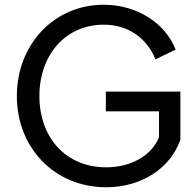

<svg xmlns="http://www.w3.org/2000/svg" viewBox="-20 -777 826 809"><path d="M427 12C211 12 51 -153 51 -372C51 -591 209 -757 417 -757C558 -757 677 -679 720 -568C720 -568 635 -527 635 -527C598 -618 519 -673 417 -673C258 -673 146 -548 146 -372C146 -195 260 -72 427 -72C531 -72 617 -120 650 -198C650 -198 650 -308 650 -308C650 -308 426 -308 426 -308C426 -308 426 -391 426 -391C426 -391 740 -391 740 -391C740 -391 740 -188 740 -188C698 -69 578 12 427 12Z"/></svg>

Font: Preevio_Regular
Style: Regular
Weight: 500
Designer: Gumpita Rahayu
Foundry: Tokotype Studio
Version: ""